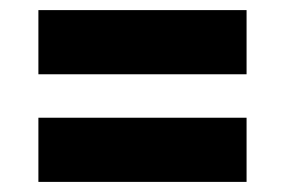

<svg xmlns="http://www.w3.org/2000/svg" viewBox="-20 -508 564 380"><path d="M56 -361V-488H468V-361ZM56 -148V-275H468V-148Z"/></svg>

Font: Bricolage Grotesque 48pt Condensed ExtraBold
Style: Bold
Weight: 700
Version: Version 1.000;gftools[0.9.30]